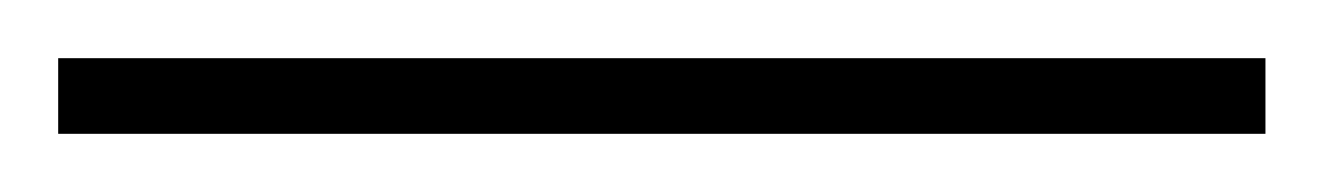

<svg xmlns="http://www.w3.org/2000/svg" viewBox="-22 70 455 66"><path d="M-2 90H413V116H-2Z"/></svg>

Font: Noto Sans Bengali Thin
Style: Regular
Weight: 100
Designer: Jelle Bosma - Monotype Design Team
Foundry: Monotype Imaging Inc.
Version: Version 2.003; ttfautohint (v1.8.4.7-5d5b)